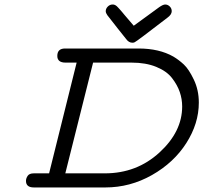

<svg xmlns="http://www.w3.org/2000/svg" viewBox="-20 -824 911 844"><path d="M94.2 -28.8Q94.2 -40 101.6 -51Q108.9 -62 128.9 -62H195.8L316.9 -548.8H268.1Q231.9 -548.8 231.9 -578.1Q231.9 -611.3 267.1 -610.8H588.9Q679.7 -610.8 742.2 -575.2Q766.1 -561 788.1 -540.5Q810.1 -520 832 -474.1Q854 -428.2 854 -373Q854 -281.2 799.1 -195.1Q744.1 -108.9 647.9 -54.4Q551.8 0 442.9 0H128.9Q94.2 0 94.2 -28.8ZM267.1 -62H440.9Q581.1 -62 680.9 -153.6Q780.8 -245.1 780.8 -356Q780.8 -388.2 770.3 -419.2Q759.8 -450.2 736.3 -480.7Q712.9 -511.2 667 -530Q621.1 -548.8 558.1 -548.8H389.2ZM444.8 -774.9Q444.8 -786.1 453.9 -795.2Q462.9 -804.2 475.1 -804.2Q478 -804.2 481 -803.7Q483.9 -803.2 487.5 -801Q491.2 -798.8 493.2 -796.9Q495.1 -794.9 499.5 -790.5Q503.9 -786.1 506.8 -782.5Q509.8 -778.8 516.4 -771.5Q522.9 -764.2 527.8 -757.8L567.9 -710.9Q593.8 -729 628.4 -754.9Q663.1 -780.8 679.9 -792.5Q696.8 -804.2 706.1 -804.2Q717.3 -804.2 726.1 -795.7Q734.9 -787.1 734.9 -774.9Q734.9 -759.8 715.8 -746.1Q579.6 -641.1 571.8 -638.2Q567.9 -636.2 562 -636.2Q545.9 -636.2 534.2 -652.8Q520 -670.9 498 -698.2Q459 -747.1 451.9 -757.1Q444.8 -767.1 444.8 -774.9Z"/></svg>

Font: CMU Typewriter Text Variable Width
Style: Italic
Weight: 500
Italic angle: -14.04°
Version: Version 0.7.0